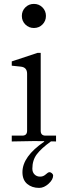

<svg xmlns="http://www.w3.org/2000/svg" viewBox="-20 -710 325 965"><path d="M107.4 -586.9Q89.8 -604.5 89.8 -629.9Q89.8 -655.3 107.4 -672.9Q125 -690.4 150.4 -690.4Q175.8 -690.4 193.4 -672.9Q210.9 -655.3 210.9 -629.9Q210.9 -604.5 193.4 -586.9Q175.8 -569.3 150.4 -569.3Q125 -569.3 107.4 -586.9ZM39.1 1V-28.3H91.8Q116.2 -28.3 116.2 -52.7V-339.4Q116.2 -371.6 85 -375L39.1 -379.9V-401.4L168.9 -444.3H184.6V-52.7Q184.6 -28.3 209 -28.3H261.7V1L236.3 0.5Q187.5 35.6 165 65.4Q142.6 95.2 142.6 137.7Q142.6 155.8 153.6 166.7Q164.6 177.7 181.2 177.7Q196.8 177.7 207.5 168.5Q221.7 155.3 228.5 155.3Q234.9 155.3 241 160.9Q247.1 166.5 247.1 171.9Q247.1 192.9 224.1 213.6Q201.2 234.4 176.8 234.4Q140.6 234.4 116.7 214.4Q92.8 194.3 92.8 155.3Q92.8 76.7 202.1 2V-0.5Q161.6 -1 150.4 -1Z"/></svg>

Font: Theano Old Style
Style: Regular
Weight: 400
Designer: Alexey Kryukov
Version: Version 2.00